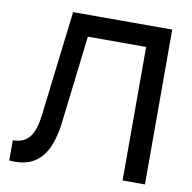

<svg xmlns="http://www.w3.org/2000/svg" viewBox="-83 -833 916 916"><g transform="rotate(10 375.5 -374.5)"><path d="M678.1 -750H197.9L137.5 -246.9C127.1 -155.2 102.1 -99 20.8 -97.9V0C165.6 13.5 219.8 -79.2 237.5 -225L287.5 -646.9H569.8V0H678.1Z"/></g></svg>

Font: Manrope Semibold
Style: Regular
Weight: 600
Width: 4
Designer: Michael Sharanda
Foundry: Michael Sharanda
Version: Version 2.000;PS 002.000;hotconv 1.0.88;makeotf.lib2.5.64775